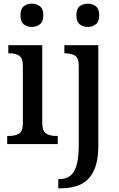

<svg xmlns="http://www.w3.org/2000/svg" viewBox="-20 -781 643 1041"><path d="M152 -635Q126 -635 108.5 -649.5Q91 -664 91 -698Q91 -733 108.5 -747Q126 -761 152 -761Q178 -761 196.5 -747Q215 -733 215 -698Q215 -664 196.5 -649.5Q178 -635 152 -635ZM19 0V-44H31Q62 -44 83 -56.5Q104 -69 104 -113V-423Q104 -466 83.5 -479Q63 -492 33 -492H25V-536H209V-117Q209 -71 230 -57.5Q251 -44 282 -44H293V0ZM456 -635Q430 -635 412 -649.5Q394 -664 394 -698Q394 -733 412 -747Q430 -761 456 -761Q481 -761 499.5 -747Q518 -733 518 -698Q518 -664 499.5 -649.5Q481 -635 456 -635ZM296 240V190H302Q336 190 359 173.5Q382 157 394.5 117Q407 77 407 7V-424Q407 -468 385.5 -480Q364 -492 333 -492H329V-536H513V8Q513 97 487 148Q461 199 416 219.5Q371 240 312 240Z"/></svg>

Font: Noto Serif Sinhala SemiCondensed Medium
Style: Regular
Weight: 500
Width: 4
Designer: Jelle Bosma - Monotype Design Team
Foundry: Monotype Imaging Inc.
Version: Version 2.007; ttfautohint (v1.8.4.7-5d5b)